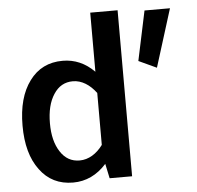

<svg xmlns="http://www.w3.org/2000/svg" viewBox="-52 -779 856 836"><g transform="rotate(-5 376.0 -361.0)"><path d="M563 -497.6 641.1 -461.4 720.2 -714.4H608.9ZM36.1 -260.7C36.1 -179.2 53.7 -114.3 89.4 -66.9C124.5 -19 172.9 4.9 234.4 4.9C290.5 4.9 339.4 -18.1 380.4 -64L394 0H492.2V-725.6H372.6V-467.3C333 -507.3 287.1 -527.3 234.4 -527.3C172.9 -527.3 124.5 -503.4 89.4 -455.6C53.7 -407.7 36.1 -342.8 36.1 -260.7ZM155.8 -260.7C155.8 -313 166 -355.5 187 -387.2C207.5 -418.9 235.4 -434.6 271 -434.6C309.6 -434.6 345.2 -411.6 372.6 -374.5V-147.5C345.7 -110.8 310.1 -88.4 271 -88.4C235.4 -88.4 207.5 -104 187 -135.7C166 -167.5 155.8 -209 155.8 -260.7Z"/></g></svg>

Font: Estedad SemiBold
Style: Regular
Weight: 600
Designer: Amin Abedi
Version: Version 7.3